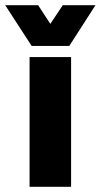

<svg xmlns="http://www.w3.org/2000/svg" viewBox="-72 -720 388 740"><path d="M42 0V-500H202V0ZM296 -700 195 -543H50L-52 -700H75L122 -628L170 -700Z"/></svg>

Font: Epunda Sans ExtraBold
Style: Regular
Weight: 800
Designer: Simon Atzbach
Foundry: typofactur
Version: Version 2.204; ttfautohint (v1.8.4.7-5d5b)